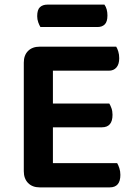

<svg xmlns="http://www.w3.org/2000/svg" viewBox="-20 -809 585 831"><path d="M152 2Q120 2 101.5 -17Q83 -36 83 -68V-538Q83 -570 101.5 -588.5Q120 -607 152 -607H483Q488 -599 492 -586Q496 -573 496 -557Q496 -531 484 -517Q472 -503 451 -503H209V-361H453Q458 -353 462.5 -340.5Q467 -328 467 -312Q467 -258 421 -258H209V-103H487Q492 -95 496.5 -81.5Q501 -68 501 -52Q501 2 455 2ZM155 -692Q150 -700 145.5 -712.5Q141 -725 141 -739Q141 -767 153 -778Q165 -789 185 -789H432Q445 -771 445 -742Q445 -715 433.5 -703.5Q422 -692 402 -692Z"/></svg>

Font: Baloo Chettan 2 SemiBold
Style: Regular
Weight: 600
Designer: Maithili Shingre, Unnati Kotecha and Ek Type
Foundry: Ek Type
Version: Version 1.640;hotconv 1.0.111;makeotfexe 2.5.65597; ttfautoh